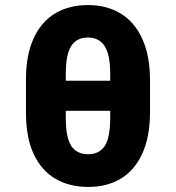

<svg xmlns="http://www.w3.org/2000/svg" viewBox="-20 -738 703 768"><path d="M333 9.8Q257.8 9.8 201.7 -22.9Q145.5 -55.7 114.5 -122.3Q83.5 -189 84 -288.1V-418.9Q83.5 -517.1 114.3 -584.2Q145 -651.4 200.9 -684.6Q256.8 -717.8 332 -717.8Q405.8 -717.8 461.4 -684.6Q517.1 -651.4 548.3 -584.5Q579.6 -517.6 580.1 -418.9V-288.1Q579.6 -189 548.6 -122.3Q517.6 -55.7 462.4 -22.9Q407.2 9.8 333 9.8ZM332 -587.9Q285.6 -587.9 264.2 -552.7Q242.7 -517.6 243.2 -441.4V-415H420.9V-441.4Q420.9 -520.5 398.2 -554.2Q375.5 -587.9 332 -587.9ZM333 -121.1Q376.5 -121.1 398.7 -153.8Q420.9 -186.5 420.9 -268.6V-294.9H243.2V-268.6Q242.7 -189.9 264.4 -155.5Q286.1 -121.1 333 -121.1Z"/></svg>

Font: Pretendard Std ExtraBold
Style: Regular
Weight: 800
Designer: Base glyphs from Inter by Rasmus Andersson; Hangeul glyphs from Noto Sans CJK(Source Han Sans) by Jang Soo-young and Kan
Foundry: Kil Hyung-jin
Version: Version 1.309